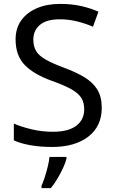

<svg xmlns="http://www.w3.org/2000/svg" viewBox="-20 -744 589 985"><path d="M502 -191Q502 -96 433 -43Q364 10 247 10Q187 10 136 1Q85 -8 51 -24V-110Q87 -94 140.5 -81Q194 -68 251 -68Q331 -68 371.5 -99Q412 -130 412 -183Q412 -218 397 -242Q382 -266 345.5 -286.5Q309 -307 244 -330Q153 -363 106.5 -411Q60 -459 60 -542Q60 -599 89 -639.5Q118 -680 169.5 -702Q221 -724 288 -724Q347 -724 396 -713Q445 -702 485 -684L457 -607Q420 -623 376.5 -634Q333 -645 286 -645Q219 -645 185 -616.5Q151 -588 151 -541Q151 -505 166 -481Q181 -457 215 -438Q249 -419 307 -397Q370 -374 413.5 -347.5Q457 -321 479.5 -284Q502 -247 502 -191ZM321 70Q317 88 304.5 115.5Q292 143 275.5 171Q259 199 241 221H193V209Q201 192 209.5 165.5Q218 139 225 110.5Q232 82 234 61H321Z"/></svg>

Font: Noto Sans Gunjala Gondi Semibold
Style: Regular
Weight: 600
Designer: Ek Type
Foundry: Ek Type
Version: Version 1.004; ttfautohint (v1.8.4.7-5d5b)